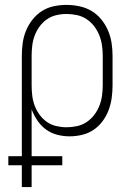

<svg xmlns="http://www.w3.org/2000/svg" viewBox="-20 -548 540 783"><path d="M69 215V126H14V89H69V-320Q69 -346 72.5 -372Q76 -398 86 -422.5Q96 -447 112.5 -468Q129 -489 151 -503Q173 -517 199 -522.5Q225 -528 251 -528Q277 -528 303.5 -522.5Q330 -517 353 -503.5Q376 -490 393 -469Q410 -448 420.5 -423.5Q431 -399 435 -373Q439 -347 439 -320V-200Q439 -174 435.5 -148.5Q432 -123 423 -99Q414 -75 398.5 -54Q383 -33 361.5 -18.5Q340 -4 314.5 2Q289 8 264 8Q238 8 213 1.5Q188 -5 167.5 -20Q147 -35 132.5 -56.5Q118 -78 109 -102V89H234V126H109V215ZM251 -29Q272 -29 293.5 -33.5Q315 -38 333 -50Q351 -62 364 -79Q377 -96 385 -116Q393 -136 396 -157.5Q399 -179 399 -200V-320Q399 -341 396 -362.5Q393 -384 385 -404Q377 -424 364 -441Q351 -458 333 -470Q315 -482 293.5 -486.5Q272 -491 251 -491Q230 -491 209 -486Q188 -481 171 -469Q154 -457 141.5 -440Q129 -423 121.5 -403Q114 -383 111.5 -362Q109 -341 109 -320V-200Q109 -179 111.5 -158Q114 -137 121.5 -117Q129 -97 141.5 -80Q154 -63 171 -51Q188 -39 209 -34Q230 -29 251 -29Z"/></svg>

Font: Iosevka SS04 Extralight
Style: Regular
Weight: 200
Monospace: yes
Designer: Belleve Invis
Foundry: Belleve Invis
Version: Version 19.0.0; ttfautohint (v1.8.4)